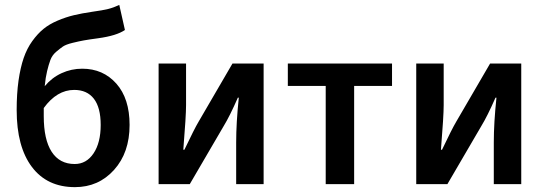

<svg xmlns="http://www.w3.org/2000/svg" viewBox="-20 -750 2216 782"><path d="M158.2 -276.9Q158.2 -181.6 190.4 -131.8Q222.7 -82 284.2 -82Q332 -82 361.1 -125.5Q390.1 -168.9 390.1 -241.2Q390.1 -312 362.3 -347.9Q334.5 -383.8 282.2 -383.8Q211.9 -383.8 158.2 -310.1ZM285.2 12.2Q171.9 12.2 109.9 -70.1Q47.9 -152.3 47.9 -301.8Q47.9 -368.2 55.4 -421.4Q63 -474.6 76.4 -513.7Q89.8 -552.7 111.6 -582.8Q133.3 -612.8 157.2 -632.3Q181.2 -651.9 214.6 -666Q248 -680.2 280.5 -688Q313 -695.8 356 -702.1Q398.9 -708 421.1 -713.6Q443.4 -719.2 465.8 -730L488.8 -627.9Q455.1 -604.5 379.9 -594.2Q340.3 -588.9 321.3 -585.4Q302.2 -582 275.4 -575.4Q248.5 -568.8 236.3 -560.5Q224.1 -552.2 208.3 -538.6Q192.4 -524.9 185.3 -505.9Q178.2 -486.8 171.9 -460.7Q165.5 -434.6 162.1 -398.9Q190.9 -433.6 230.7 -451.9Q270.5 -470.2 314.9 -470.2Q399.9 -470.2 453.9 -409.4Q507.8 -348.6 507.8 -241.2Q507.8 -128.4 444.6 -58.1Q381.3 12.2 285.2 12.2Z M626 0V-491.2H737.8V-321.8Q737.8 -277.8 726.6 -140.1H731Q772 -226.1 788.6 -253.9L926.8 -491.2H1053.7V0H941.9V-169.9Q941.9 -250 952.6 -352.1H948.7Q916 -277.3 890.6 -235.8L752.9 0Z M1306.6 0V-399.9H1152.3V-491.2H1576.7V-399.9H1422.4V0Z M1675.3 0V-491.2H1787.1V-321.8Q1787.1 -277.8 1775.9 -140.1H1780.3Q1821.3 -226.1 1837.9 -253.9L1976.1 -491.2H2103V0H1991.2V-169.9Q1991.2 -250 2002 -352.1H1998Q1965.3 -277.3 1939.9 -235.8L1802.2 0Z"/></svg>

Font: Source Sans 3 Semibold
Style: Regular
Weight: 600
Designer: Paul D. Hunt
Foundry: Adobe
Version: Version 3.052;hotconv 1.1.0;makeotfexe 2.6.0